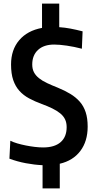

<svg xmlns="http://www.w3.org/2000/svg" viewBox="-20 -900 534 1060"><path d="M215 12Q170 10 122.5 1Q75 -8 32 -24L37 -123Q53 -115 75 -108.5Q97 -102 122 -97Q147 -92 172 -89Q197 -86 218 -86Q281 -86 314.5 -115Q348 -144 348 -198Q348 -223 339 -241.5Q330 -260 312 -274.5Q294 -289 268.5 -301.5Q243 -314 210 -326Q172 -340 140.5 -357Q109 -374 87 -398.5Q65 -423 53 -458Q41 -493 41 -544Q41 -625 86 -678Q131 -731 212 -746V-880H307V-750Q338 -748 369.5 -742Q401 -736 436 -727L432 -631Q390 -642 349 -648Q308 -654 279 -654Q222 -654 190 -624.5Q158 -595 158 -544Q158 -519 167.5 -501Q177 -483 195 -468.5Q213 -454 239.5 -441.5Q266 -429 299 -416Q338 -400 368.5 -381.5Q399 -363 420.5 -338.5Q442 -314 453 -280.5Q464 -247 464 -201Q464 -120 423.5 -66.5Q383 -13 310 4V140H215Z"/></svg>

Font: Encode Sans Compressed
Style: SemiBold
Weight: 600
Designer: Pablo Impallari, Andres Torresi
Foundry: Pablo Impallari, Andres Torresi
Version: Version 1.000; ttfautohint (v1.00) -l 8 -r 50 -G 200 -x 14 -